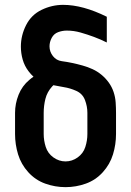

<svg xmlns="http://www.w3.org/2000/svg" viewBox="-20 -763 540 791"><path d="M250 8Q207 8 166.5 -6.5Q126 -21 96.5 -53.5Q67 -86 54.5 -127Q42 -168 42 -211V-298Q42 -336 56.5 -372.5Q71 -409 101 -434Q109 -441 118 -447Q107 -457 98 -469Q81 -491 73.5 -517.5Q66 -544 66 -571Q66 -617 87.5 -659.5Q109 -702 151.5 -722.5Q194 -743 240 -743Q321 -743 420 -694V-588Q394 -601 367 -611Q340 -621 312 -629Q284 -637 255 -637Q237 -637 219.5 -630.5Q202 -624 193 -607Q184 -590 184 -572Q184 -550 198 -532Q212 -514 234.5 -511Q257 -508 278 -503.5Q299 -499 320.5 -493Q342 -487 361.5 -478Q381 -469 398 -455Q415 -441 428 -423Q441 -405 448 -384Q455 -363 456.5 -341Q458 -319 458 -298V-211Q458 -168 445.5 -127Q433 -86 403.5 -53.5Q374 -21 333.5 -6.5Q293 8 250 8ZM250 -98Q277 -98 300 -114.5Q323 -131 331.5 -157.5Q340 -184 340 -211V-298Q340 -325 330 -351Q320 -377 294.5 -388.5Q269 -400 243 -404Q222 -408 200 -412L195 -407Q174 -384 167 -355.5Q160 -327 160 -298V-211Q160 -184 168.5 -157.5Q177 -131 200 -114.5Q223 -98 250 -98Z"/></svg>

Font: Iosevka SS01
Style: Bold
Weight: 700
Monospace: yes
Designer: Belleve Invis
Foundry: Belleve Invis
Version: 2.3.3; ttfautohint (v1.8.3)